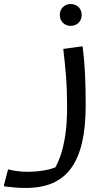

<svg xmlns="http://www.w3.org/2000/svg" viewBox="-72 -670 532 950"><path d="M-32 168Q-13 173 11.5 176.5Q36 180 64 180Q105 180 147 173Q189 166 225 148L194 172Q213 141 227.5 99.5Q242 58 251 -1Q260 -60 260 -144Q260 -225 254.5 -294Q249 -363 241 -428L329 -440H337Q345 -376 348.5 -308Q352 -240 352 -148Q352 -43 334.5 33.5Q317 110 281 160.5Q245 211 189 235.5Q133 260 56 260Q30 260 5 258Q-20 256 -36 254Q-52 252 -52 252V244ZM278 -542Q255 -542 239.5 -557Q224 -572 224 -596Q224 -620 239.5 -635Q255 -650 278 -650Q301 -650 316.5 -635Q332 -620 332 -596Q332 -572 316.5 -557Q301 -542 278 -542Z"/></svg>

Font: Kufam
Style: Italic
Weight: 400
Italic angle: -11°
Designer: Artur Schmal
Foundry: Original Type
Version: Version 1.301; ttfautohint (v1.8.3)